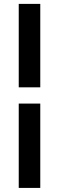

<svg xmlns="http://www.w3.org/2000/svg" viewBox="-20 -730 296 963"><path d="M182 -292H74V-710.5H182ZM182 212.5H74V-210.5H182Z"/></svg>

Font: Anek Latin SemiBold
Style: Regular
Weight: 600
Designer: Yesha Goshar
Foundry: Ek Type
Version: Version 1.003